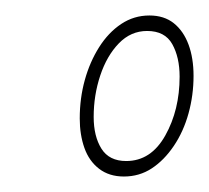

<svg xmlns="http://www.w3.org/2000/svg" viewBox="-20 -748 270 248"><path d="M140 -520Q121 -520 108 -530Q95 -540 89 -557Q83 -574 83 -595Q83 -621 89.5 -644.5Q96 -668 108 -687Q120 -706 136.5 -717Q153 -728 173 -728Q192 -728 204.5 -718Q217 -708 223.5 -690.5Q230 -673 230 -650Q230 -625 223.5 -601.5Q217 -578 204.5 -559.5Q192 -541 176 -530.5Q160 -520 140 -520ZM143 -540Q175 -540 193.5 -573Q212 -606 212 -649Q212 -674 202.5 -691Q193 -708 170 -708Q149 -708 133.5 -692Q118 -676 109.5 -650.5Q101 -625 101 -597Q101 -572 111 -556Q121 -540 143 -540Z"/></svg>

Font: Georama ExtraCondensed Thin
Style: Italic
Weight: 100
Width: 2
Italic angle: -9°
Designer: Jean-Baptiste Levee
Foundry: Production Type
Version: Version 1.001